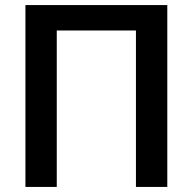

<svg xmlns="http://www.w3.org/2000/svg" viewBox="-20 -737 760 757"><path d="M639.6 -717V0H516V-616.8H203.8V0H80.3V-717Z"/></svg>

Font: Interface Medium
Style: Regular
Weight: 500
Designer: Rasmus Andersson
Foundry: rsms
Version: Version 1.8